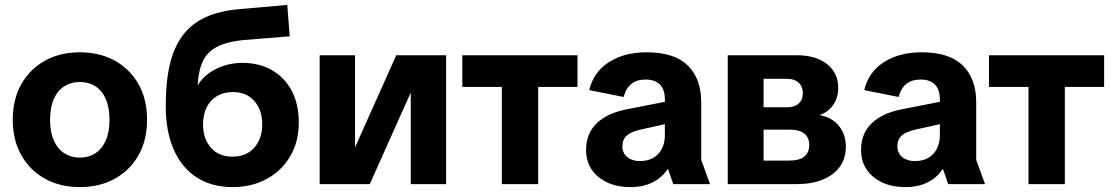

<svg xmlns="http://www.w3.org/2000/svg" viewBox="-20 -750 4530 782"><path d="M305 12Q225 12 163.5 -22Q102 -56 67 -117.5Q32 -179 32 -262Q32 -346 67 -407.5Q102 -469 163.5 -503Q225 -537 305 -537Q386 -537 447.5 -503Q509 -469 544 -407.5Q579 -346 579 -262Q579 -179 544 -117.5Q509 -56 447.5 -22Q386 12 305 12ZM305 -108Q341 -108 368 -125.5Q395 -143 410.5 -177.5Q426 -212 426 -262Q426 -313 410.5 -347.5Q395 -382 368 -399Q341 -416 305 -416Q270 -416 242.5 -399Q215 -382 199.5 -347.5Q184 -313 184 -262Q184 -212 199.5 -177.5Q215 -143 242.5 -125.5Q270 -108 305 -108Z M927 12Q842 12 781 -27.5Q720 -67 687.5 -141Q655 -215 655 -319Q655 -416 671.5 -486.5Q688 -557 723.5 -605Q759 -653 816.5 -679.5Q874 -706 957 -713L1150 -730L1160 -602L973 -587Q922 -582 887 -569.5Q852 -557 830.5 -535.5Q809 -514 798.5 -481.5Q788 -449 785 -404H786Q803 -432 831 -452Q859 -472 894 -483Q929 -494 967 -494Q1036 -494 1088 -464Q1140 -434 1168.5 -379.5Q1197 -325 1197 -251Q1197 -174 1162.5 -114.5Q1128 -55 1067 -21.5Q1006 12 927 12ZM927 -112Q983 -112 1015.5 -148.5Q1048 -185 1048 -243Q1048 -302 1016 -338.5Q984 -375 928 -375Q891 -375 863.5 -358.5Q836 -342 821.5 -312.5Q807 -283 807 -243Q807 -185 839 -148.5Q871 -112 927 -112Z M1282 0V-525H1426V-152H1427L1594 -525H1797V0H1653V-371H1652L1486 0Z M2024 0V-495H2172V0ZM1863 -396V-525H2332V-396Z M2548 12Q2467 12 2417 -29.5Q2367 -71 2367 -139Q2367 -207 2411.5 -249Q2456 -291 2539 -306L2737 -345V-255L2588 -222Q2552 -214 2533.5 -198.5Q2515 -183 2515 -154Q2515 -126 2535 -110Q2555 -94 2586 -94Q2619 -94 2641.5 -107.5Q2664 -121 2676 -144.5Q2688 -168 2688 -200V-345Q2688 -385 2668 -405.5Q2648 -426 2609 -426Q2573 -426 2551 -408Q2529 -390 2520 -355L2380 -383Q2397 -456 2459.5 -496.5Q2522 -537 2614 -537Q2727 -537 2781.5 -483Q2836 -429 2836 -334V-99L2872 0H2722L2701 -61H2699Q2676 -26 2637.5 -7Q2599 12 2548 12Z M2944 0V-525H3225Q3303 -525 3348.5 -489Q3394 -453 3394 -392Q3394 -353 3374.5 -324Q3355 -295 3320 -282V-281Q3370 -271 3397.5 -236.5Q3425 -202 3425 -152Q3425 -105 3400.5 -71Q3376 -37 3331 -18.5Q3286 0 3223 0ZM3090 -96H3196Q3236 -96 3256 -112.5Q3276 -129 3276 -159Q3276 -190 3256 -206Q3236 -222 3196 -222H3090ZM3090 -313H3186Q3216 -313 3233 -328.5Q3250 -344 3250 -370Q3250 -397 3233 -413Q3216 -429 3186 -429H3090Z M3668 12Q3587 12 3537 -29.5Q3487 -71 3487 -139Q3487 -207 3531.5 -249Q3576 -291 3659 -306L3857 -345V-255L3708 -222Q3672 -214 3653.5 -198.5Q3635 -183 3635 -154Q3635 -126 3655 -110Q3675 -94 3706 -94Q3739 -94 3761.5 -107.5Q3784 -121 3796 -144.5Q3808 -168 3808 -200V-345Q3808 -385 3788 -405.5Q3768 -426 3729 -426Q3693 -426 3671 -408Q3649 -390 3640 -355L3500 -383Q3517 -456 3579.5 -496.5Q3642 -537 3734 -537Q3847 -537 3901.5 -483Q3956 -429 3956 -334V-99L3992 0H3842L3821 -61H3819Q3796 -26 3757.5 -7Q3719 12 3668 12Z M4169 0V-495H4317V0ZM4008 -396V-525H4477V-396Z"/></svg>

Font: TikTok Sans 24pt
Style: Bold
Weight: 700
Version: Version 4.000